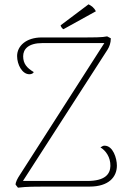

<svg xmlns="http://www.w3.org/2000/svg" viewBox="-20 -862 593 887"><path d="M273 -727 423 -810C415 -826 403 -835 389 -842L260 -745C261 -739 267 -730 273 -727ZM463 -189C455 -189 453 -186 444 -181C468 -167 491 -136 490 -95C489 -58 466 -26 383 -26H86L477 -633C485 -646 492 -663 492 -685L475 -694C453 -689 416 -689 347 -689H173C100 -689 59 -649 59 -603C59 -564 82 -519 116 -519C126 -519 133 -523 136 -529C104 -548 87 -568 87 -602C87 -635 111 -663 176 -663H462L71 -53C61 -38 52 -21 52 -9L63 5C103 0 147 0 187 0H394C482 0 520 -44 520 -97C520 -131 502 -189 463 -189Z"/></svg>

Font: Arima Koshi Thin
Style: Regular
Weight: 250
Designer: Joana Correia and Natanael Gama
Foundry: NDISCOVER
Version: Version 1.019;PS 001.019;hotconv 1.0.88;makeotf.lib2.5.64775